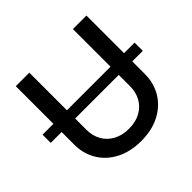

<svg xmlns="http://www.w3.org/2000/svg" viewBox="-185 -915 1112 1112"><g transform="rotate(-45 371.0 -358.5)"><path d="M748 -419.4V-352.1H-5.9V-419.4ZM372.6 11.2Q285.6 11.2 220.2 -22.2Q154.8 -55.7 118.9 -114.7Q83 -173.8 83 -250V-727.5H193.8V-258.8Q193.8 -210 215.6 -171.6Q237.3 -133.3 277.6 -111.3Q317.9 -89.4 372.6 -89.4Q427.7 -89.4 467.8 -111.3Q507.8 -133.3 529.3 -171.6Q550.8 -210 550.8 -258.8V-727.5H661.6V-250Q661.6 -173.8 625.7 -114.7Q589.8 -55.7 524.9 -22.2Q460 11.2 372.6 11.2Z"/></g></svg>

Font: Inter 17pt Medium
Style: Regular
Weight: 500
Version: Version 4.001;git-66647c0bb